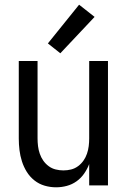

<svg xmlns="http://www.w3.org/2000/svg" viewBox="-20 -790 540 818"><path d="M219 8Q242 8 264.5 2Q287 -4 306 -17.5Q325 -31 338.5 -50.5Q352 -70 360 -91V0H440V-530H360V-200Q360 -184 358 -167.5Q356 -151 350.5 -135Q345 -119 335.5 -105.5Q326 -92 312.5 -82Q299 -72 283 -68Q267 -64 250 -64Q234 -64 217.5 -68Q201 -72 187.5 -82Q174 -92 164.5 -105.5Q155 -119 149.5 -135Q144 -151 142 -167.5Q140 -184 140 -200V-530H60V-200Q60 -175 63 -150.5Q66 -126 73.5 -102.5Q81 -79 94 -58Q107 -37 126.5 -21.5Q146 -6 170 1Q194 8 219 8ZM237 -563 383 -718 317 -770 184 -605Z"/></svg>

Font: Iosevka SS09
Style: Regular
Weight: 400
Monospace: yes
Designer: Belleve Invis
Foundry: Belleve Invis
Version: Version 5.2.1; ttfautohint (v1.8.3)